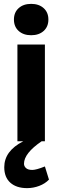

<svg xmlns="http://www.w3.org/2000/svg" viewBox="-20 -730 322 992"><path d="M52 -629Q52 -666 76.5 -688Q101 -710 141 -710Q181 -710 205.5 -688Q230 -666 230 -629Q230 -592 205.5 -570Q181 -548 141 -548Q101 -548 76.5 -570Q52 -592 52 -629ZM233 198Q213 219 182.5 230.5Q152 242 120 242Q65 242 33.5 214Q2 186 2 134Q2 50 100 0H70V-500H212V0H195Q104 62 104 116Q104 129 114.5 138.5Q125 148 147 148Q167 148 212 130Z"/></svg>

Font: Sarabun ExtraBold
Style: Regular
Weight: 800
Version: Version 1.000; ttfautohint (v1.6)